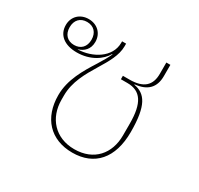

<svg xmlns="http://www.w3.org/2000/svg" viewBox="-125 -704 897 867"><g transform="rotate(30 323.0 -270.5)"><path d="M345 12C460 12 528 -64 528 -201C528 -338 496 -383 435 -394V-396C499 -402 531 -435 531 -494V-553H510V-494C510 -435 479 -403 404 -403H370V-385H404C474 -385 505 -338 505 -232V-170C505 -75 447 -6 345 -6C245 -6 184 -76 184 -171V-193C184 -264 219 -324 253 -380C283 -429 310 -475 310 -522V-536H289V-528C289 -452 209 -406 134 -404V-405C162 -413 186 -434 186 -473C186 -517 154 -548 109 -548C64 -548 32 -517 32 -473C32 -421 72 -390 136 -390C207 -390 258 -426 279 -464L281 -463C272 -442 258 -419 242 -393C204 -333 161 -263 161 -182C161 -64 230 12 345 12ZM109 -413C74 -413 52 -436 52 -473C52 -510 74 -533 109 -533C144 -533 166 -510 166 -473C166 -436 144 -413 109 -413Z"/></g></svg>

Font: IBM Plex Thai Looped Thin
Style: Regular
Weight: 100
Designer: Mike Abbink, Paul van der Laan, Pieter van Rosmalen, Ben Mitchell, Mark Frömberg
Foundry: Bold Monday
Version: Version 1.0